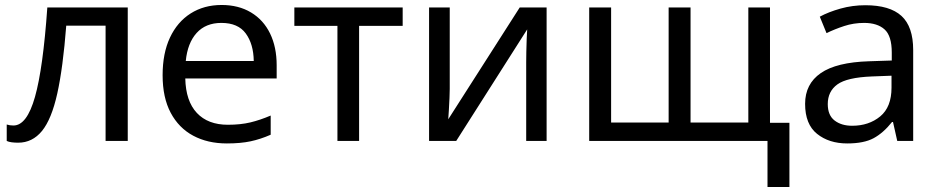

<svg xmlns="http://www.w3.org/2000/svg" viewBox="-20 -566 3768 771"><path d="M493 0H404V-463H246Q233 -294 210 -190.5Q187 -87 148.5 -40Q110 7 53 7Q40 7 27.5 5.5Q15 4 7 0V-66Q13 -64 20 -63Q27 -62 34 -62Q88 -62 120.5 -177Q153 -292 170 -536H493Z M870 -546Q938 -546 988 -516Q1038 -486 1064.5 -431.5Q1091 -377 1091 -304V-251H724Q726 -160 770.5 -112.5Q815 -65 895 -65Q946 -65 985.5 -74.5Q1025 -84 1067 -102V-25Q1026 -7 986 1.5Q946 10 891 10Q814 10 756 -21Q698 -52 665.5 -113Q633 -174 633 -264Q633 -352 662.5 -415Q692 -478 745.5 -512Q799 -546 870 -546ZM869 -474Q806 -474 769.5 -433.5Q733 -393 726 -321H999Q998 -389 967 -431.5Q936 -474 869 -474Z M1597 -462H1422V0H1335V-462H1162V-536H1597Z M1786 -536V-209Q1786 -196 1785 -172.5Q1784 -149 1782.5 -124.5Q1781 -100 1780 -87L2067 -536H2175V0H2093V-316Q2093 -332 2093.5 -358Q2094 -384 2095 -409.5Q2096 -435 2097 -448L1812 0H1703V-536Z M3072 -536V-73H3150V185H3062V0H2346V-536H2434V-74H2665V-536H2753V-74H2985V-536Z M3455 -545Q3553 -545 3600 -502Q3647 -459 3647 -365V0H3583L3566 -76H3562Q3527 -32 3488 -11Q3449 10 3382 10Q3309 10 3261 -28.5Q3213 -67 3213 -149Q3213 -229 3276 -272.5Q3339 -316 3470 -320L3561 -323V-355Q3561 -422 3532 -448Q3503 -474 3450 -474Q3408 -474 3370 -461.5Q3332 -449 3299 -433L3272 -499Q3307 -518 3355 -531.5Q3403 -545 3455 -545ZM3560 -262 3481 -259Q3381 -255 3342.5 -227Q3304 -199 3304 -148Q3304 -103 3331.5 -82Q3359 -61 3402 -61Q3469 -61 3514.5 -98.5Q3560 -136 3560 -214Z"/></svg>

Font: Noto Sans
Style: Regular
Weight: 400
Designer: Monotype Design Team
Foundry: Monotype Imaging Inc.
Version: Version 1.902